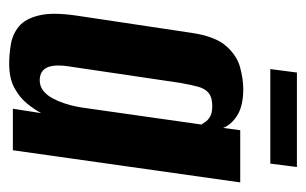

<svg xmlns="http://www.w3.org/2000/svg" viewBox="-144 -514 666 418"><g transform="rotate(90 189.0 -305.0)"><path d="M118.5 8Q97.2 8 75.4 4.1Q53.6 0.3 37.1 -13.6Q20.6 -27.5 13.5 -57.2Q6.3 -86.8 14 -138.7L51.5 -388.8Q59.1 -440.3 80 -464.1Q100.9 -487.9 126.6 -494.7Q152.3 -501.6 173.5 -501.6Q210.3 -501.6 230.9 -488.7Q251.5 -475.8 258.5 -457.7L263.5 -495H377.1L307.1 0H216.7L226.3 -61.6Q218.3 -46.8 205.3 -30.8Q192.4 -14.8 171.5 -3.4Q150.6 8 118.5 8ZM154 -58.4Q167.4 -58.4 177.1 -65.9Q186.8 -73.4 193.5 -85.4Q200.1 -97.5 204.6 -111Q209.2 -124.6 211.6 -136.5Q214 -148.5 215 -156.5L251.1 -410.4Q249.1 -413.3 245.5 -418.9Q242 -424.5 234 -429.3Q226.1 -434.1 210.6 -434.1Q192.5 -434.1 182.9 -426.6Q173.3 -419.1 169 -404Q164.8 -388.9 160.5 -364.7L123.9 -117.6Q121.6 -99.3 123.4 -87.5Q125.1 -75.6 129.9 -69.5Q134.7 -63.4 141.1 -60.9Q147.4 -58.4 154 -58.4ZM130.4 -560.5 137.9 -618.4H343.6L336.2 -560.5Z"/></g></svg>

Font: Alumni Sans SC Thin
Style: Italic
Weight: 100
Italic angle: -8°
Designer: Robert E. Leuschke
Foundry: Robert E. Leuschke
Version: Version 1.016